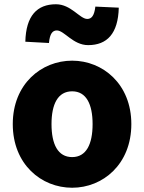

<svg xmlns="http://www.w3.org/2000/svg" viewBox="-20 -868 677 902"><path d="M319 14C463 14 597 -96 597 -285C597 -473 463 -583 319 -583C174 -583 40 -473 40 -285C40 -96 174 14 319 14ZM319 -130C252 -130 222 -190 222 -285C222 -379 252 -439 319 -439C385 -439 415 -379 415 -285C415 -190 385 -130 319 -130ZM394 -656C483 -656 535 -710 538 -832L428 -837C423 -794 410 -779 390 -779C355 -779 314 -848 243 -848C154 -848 102 -794 99 -672L210 -666C214 -710 227 -725 247 -725C282 -725 323 -656 394 -656Z"/></svg>

Font: Noto Sans CJK TC Black
Style: Regular
Weight: 900
Designer: Ryoko NISHIZUKA 西塚涼子 (kana, bopomofo & ideographs); Paul D. Hunt (Latin, Greek & Cyrillic); Sandoll Communications 산돌커뮤니
Foundry: Adobe
Version: Version 2.004;hotconv 1.0.118;makeotfexe 2.5.65603